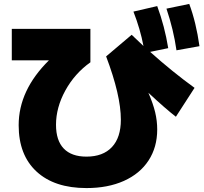

<svg xmlns="http://www.w3.org/2000/svg" viewBox="-20 -875 1040 977"><path d="M75 -238Q75 -416 229 -568H40V-728H440V-558Q360 -501 312.5 -414.5Q265 -328 265 -240Q265 -160 304.5 -119Q344 -78 420 -78Q504 -78 549.5 -126.5Q595 -175 595 -266Q595 -390 520 -588L650 -698L690 -660L710 -641Q694 -726 659 -816L780 -844Q818 -741 836 -630L744 -611Q858 -509 970 -428L875 -281Q823 -321 735 -403Q759 -348 769.5 -304Q780 -260 780 -216Q780 -126 736 -58.5Q692 9 610.5 45.5Q529 82 420 82Q257 82 166 -2Q75 -86 75 -238ZM943 -855Q978 -761 995 -640L878 -619Q863 -724 827 -831Z"/></svg>

Font: Enso Black
Style: Regular
Weight: 900
Designer: Coji Morishita
Foundry: UNDERFOREST DESIGN
Version: Version 1.000